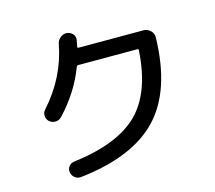

<svg xmlns="http://www.w3.org/2000/svg" viewBox="-113 -923 1225 1093"><g transform="rotate(-15 500.0 -376.5)"><path d="M212 -329Q198 -314 177 -313Q156 -312 140 -326Q125 -339 124 -359.5Q123 -380 137 -395Q272 -545 308 -735Q312 -756 329 -770Q346 -784 367 -783Q388 -781 402 -765.5Q416 -750 412 -729Q411 -723 408.5 -711Q406 -699 405 -693Q403 -685 412 -685H794Q817 -685 834.5 -668Q852 -651 851 -628Q844 -318 696 -161.5Q548 -5 234 30Q214 32 198 19.5Q182 7 179 -13Q176 -32 187.5 -47.5Q199 -63 219 -65Q483 -98 603.5 -217Q724 -336 739 -582Q739 -590 731 -590H384Q376 -590 373 -582Q321 -444 212 -329Z"/></g></svg>

Font: Rounded Mplus 1c Medium
Style: Regular
Weight: 500
Version: Version 1.059.20150529